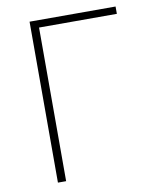

<svg xmlns="http://www.w3.org/2000/svg" viewBox="-82 -790 693 853"><g transform="rotate(-10 264.5 -363.0)"><path d="M110 0V-726H498V-693H147V0Z"/></g></svg>

Font: Source Han Sans SC ExtraLight
Style: Regular
Weight: 250
Designer: Ryoko NISHIZUKA 西塚涼子 (kana, bopomofo & ideographs); Paul D. Hunt (Latin, Greek & Cyrillic); Sandoll Communications 산돌커뮤니
Foundry: Adobe
Version: Version 2.004;hotconv 1.0.118;makeotfexe 2.5.65603